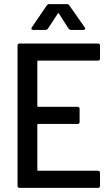

<svg xmlns="http://www.w3.org/2000/svg" viewBox="-20 -911 535 931"><path d="M455 -617H165Q161 -617 161 -613V-397Q161 -393 165 -393H356Q366 -393 366 -383V-320Q366 -310 356 -310H165Q161 -310 161 -306V-87Q161 -83 165 -83H455Q465 -83 465 -73V-10Q465 0 455 0H75Q65 0 65 -10V-690Q65 -700 75 -700H455Q465 -700 465 -690V-627Q465 -617 455 -617ZM219 -891H304Q312 -891 316 -885L391 -778Q393 -776 393 -773Q393 -766 384 -766H324Q317 -766 312 -773L266 -845Q265 -847 263 -847Q261 -847 260 -845L213 -773Q208 -766 201 -766H141Q135 -766 133 -769.5Q131 -773 134 -778L207 -885Q211 -891 219 -891Z"/></svg>

Font: Barlow Semi Condensed Medium
Style: Regular
Weight: 500
Width: 4
Designer: Jeremy Tribby
Foundry: Tribby Type
Version: Version 1.422; ttfautohint (v1.8)